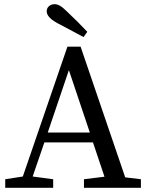

<svg xmlns="http://www.w3.org/2000/svg" viewBox="-20 -897 704 917"><path d="M309 -562 208 -264H409ZM5 0V-41L89 -54L302 -674H365L578 -50L653 -41V0H381V-41L479 -53L424 -217H192L136 -54L234 -41V0ZM397 -745 379 -720Q347 -737 315.5 -754Q284 -771 253 -787Q225 -803 214 -816.5Q203 -830 203 -843Q203 -858 214 -867.5Q225 -877 241 -877Q254 -877 268 -868.5Q282 -860 303 -839Q352 -793 397 -745Z"/></svg>

Font: Source Serif Pro
Style: Regular
Weight: 400
Designer: Frank Grießhammer
Foundry: Adobe Systems Incorporated
Version: Version 3.001;hotconv 1.0.111;makeotfexe 2.5.65597